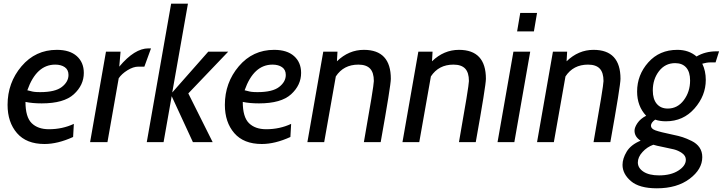

<svg xmlns="http://www.w3.org/2000/svg" viewBox="-20 -770 3915 1040"><path d="M434 -375Q434 -309 380 -259.5Q326 -210 206 -210Q155 -210 118 -218Q118 -136 151.5 -103Q185 -70 245 -70Q318 -70 380 -99L376 -28Q293 10 221 10Q123 10 72 -49Q21 -108 21 -202Q21 -322 96.5 -411Q172 -500 288 -500Q358 -500 396 -466Q434 -432 434 -375ZM279 -420Q177 -420 128 -281Q135 -280 144.5 -277Q154 -274 166 -272.5Q178 -271 198 -271Q279 -271 315 -299Q351 -327 351 -364Q351 -392 331 -406Q311 -420 279 -420Z M798 -508 762 -409H729Q702 -409 670.5 -389.5Q639 -370 623 -346L562 0H468L554 -490H633L626 -409Q709 -508 784 -508Z M866 0H775L907 -750H998L913 -269L1108 -490H1216L1000 -264L1132 0H1025L910 -249Z M1611 -375Q1611 -309 1557 -259.5Q1503 -210 1383 -210Q1332 -210 1295 -218Q1295 -136 1328.5 -103Q1362 -70 1422 -70Q1495 -70 1557 -99L1553 -28Q1470 10 1398 10Q1300 10 1249 -49Q1198 -108 1198 -202Q1198 -322 1273.5 -411Q1349 -500 1465 -500Q1535 -500 1573 -466Q1611 -432 1611 -375ZM1456 -420Q1354 -420 1305 -281Q1312 -280 1321.5 -277Q1331 -274 1343 -272.5Q1355 -271 1375 -271Q1456 -271 1492 -299Q1528 -327 1528 -364Q1528 -392 1508 -406Q1488 -420 1456 -420Z M2042 0H1951Q2005 -305 2005 -331Q2005 -377 1984.5 -398.5Q1964 -420 1921 -420Q1841 -420 1799 -356L1736 0H1645L1731 -490H1808L1805 -438Q1869 -500 1951 -500Q2097 -500 2097 -343Q2097 -307 2042 0Z M2557 0H2466Q2520 -305 2520 -331Q2520 -377 2499.5 -398.5Q2479 -420 2436 -420Q2356 -420 2314 -356L2251 0H2160L2246 -490H2323L2320 -438Q2384 -500 2466 -500Q2612 -500 2612 -343Q2612 -307 2557 0Z M2872 -600H2781L2798 -700H2889ZM2766 0H2675L2761 -490H2852Z M3286 0H3195Q3249 -305 3249 -331Q3249 -377 3228.5 -398.5Q3208 -420 3165 -420Q3085 -420 3043 -356L2980 0H2889L2975 -490H3052L3049 -438Q3113 -500 3195 -500Q3341 -500 3341 -343Q3341 -307 3286 0Z M3538 250Q3443 250 3397.5 211Q3352 172 3352 123Q3352 89 3374.5 51.5Q3397 14 3450 -8Q3417 -29 3417 -62Q3417 -80 3433 -103.5Q3449 -127 3480 -143Q3431 -195 3431 -274Q3431 -364 3491.5 -432Q3552 -500 3649 -500Q3711 -500 3753 -464Q3800 -492 3861 -492H3875L3856 -432H3829Q3808 -432 3784 -425Q3803 -386 3803 -337Q3803 -252 3742 -182.5Q3681 -113 3587 -113Q3554 -113 3529 -122Q3506 -106 3506 -89Q3506 -73 3530 -64Q3554 -55 3626 -40Q3656 -34 3677.5 -27Q3699 -20 3726.5 -6.5Q3754 7 3769 29Q3784 51 3784 81Q3784 147 3715.5 198.5Q3647 250 3538 250ZM3637 -428Q3583 -428 3549.5 -384.5Q3516 -341 3516 -280Q3516 -233 3537.5 -207.5Q3559 -182 3597 -182Q3650 -182 3684 -227.5Q3718 -273 3718 -334Q3718 -380 3697 -404Q3676 -428 3637 -428ZM3695 95Q3695 74 3674.5 59.5Q3654 45 3630 39Q3606 33 3570 26Q3534 19 3519 14Q3485 26 3460 53.5Q3435 81 3435 110Q3435 140 3465.5 160Q3496 180 3550 180Q3614 180 3654.5 154Q3695 128 3695 95Z"/></svg>

Font: Cabin
Style: Italic
Weight: 400
Designer: Pablo Impallari
Foundry: Pablo Impallari. www.impallari.com Igino Marini. www.ikern.com
Version: Version 1.005